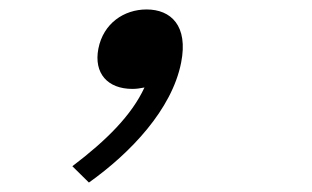

<svg xmlns="http://www.w3.org/2000/svg" viewBox="-20 -171 660 406"><path d="M260 17C267.5 17 276 16 285.5 14C258.5 72.5 205.5 125.5 133 180.5L168 215C256 152.5 343.5 60.5 363 -38.5C378.5 -116.5 341.5 -151 290 -151C242 -151 198.5 -121.5 188 -68C178 -16 207.5 17 260 17Z"/></svg>

Font: Monaspace Neon Light
Style: Italic
Weight: 300
Italic angle: -11°
Designer: Riley Cran & the Lettermatic Team
Foundry: Lettermatic
Version: Version 1.200 (Monaspace Neon)